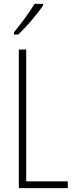

<svg xmlns="http://www.w3.org/2000/svg" viewBox="-20 -1062 387 989"><path d="M202 -1034V-1042H158C127 -991 95 -949 52 -896V-884H74C113 -921 171 -987 202 -1034ZM77 -93H329V-128H115V-807H77Z"/></svg>

Font: Noto Sans Kannada UI ExtraCondensed ExtraLight
Style: Regular
Weight: 200
Width: 2
Designer: Jelle Bosma - Monotype Design Team
Foundry: Monotype Imaging Inc.
Version: Version 2.005